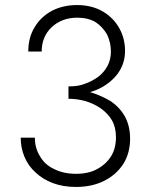

<svg xmlns="http://www.w3.org/2000/svg" viewBox="-20 -730 588 760"><path d="M251 -388V-352Q307 -352 364 -375Q414 -397 445 -437Q475 -478 475 -528Q475 -577 453 -617Q430 -659 388 -684Q344 -710 285 -710Q229 -710 185 -687Q141 -663 117 -622Q92 -582 92 -526H145Q145 -584 184 -622Q225 -660 286 -660Q329 -660 359 -642Q387 -623 404 -593Q419 -561 419 -526Q419 -495 406 -470Q393 -445 369 -426Q342 -407 315 -398Q291 -388 251 -388ZM281 10Q344 10 392 -14Q440 -38 468 -81Q495 -124 495 -181Q495 -230 475 -268Q455 -304 419 -329Q378 -353 341 -364Q286 -375 251 -375V-339Q285 -339 318 -330Q353 -319 379 -301Q408 -280 423 -254Q439 -226 439 -187Q439 -143 420 -112Q400 -80 365 -61Q331 -42 281 -42Q231 -42 194 -61Q157 -78 138 -112Q118 -144 118 -185H62Q62 -144 77 -109Q92 -73 121 -47Q150 -20 190 -5Q230 10 281 10Z"/></svg>

Font: NM-font
Style: Light
Weight: 500
Designer: ""
Foundry: ""
Version: ""